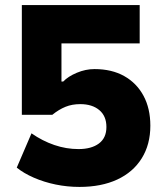

<svg xmlns="http://www.w3.org/2000/svg" viewBox="-20 -725 640 756"><path d="M293 11Q245 11 199 1.5Q153 -8 113 -25.5Q73 -43 46 -65L104 -200Q147 -170 194 -154Q241 -138 289 -138Q340 -138 369.5 -160Q399 -182 399 -225Q399 -268 371 -291.5Q343 -315 296 -315Q264 -315 238 -304.5Q212 -294 186 -273H66V-705H530V-554H222V-404H229Q248 -424 282.5 -438.5Q317 -453 352 -453Q420 -453 469 -425.5Q518 -398 545 -348Q572 -298 572 -230Q572 -156 538 -101.5Q504 -47 441.5 -18Q379 11 293 11Z"/></svg>

Font: Nunito Sans 6pt Black
Style: Regular
Weight: 900
Version: Version 3.101;gftools[0.9.27]